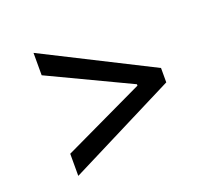

<svg xmlns="http://www.w3.org/2000/svg" viewBox="-96 -671 853 772"><g transform="rotate(-20 331.0 -285.0)"><path d="M576.7 -253.9 115.7 -21.5V-116.2L463.4 -281.2V-287.1L115.7 -452.1V-547.9L576.7 -315.4Z"/></g></svg>

Font: Inter-Regular
Style: Regular
Weight: 400
Designer: Rasmus Andersson
Foundry: rsms
Version: Version 4.000;git-a52131595